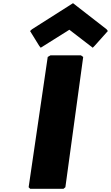

<svg xmlns="http://www.w3.org/2000/svg" viewBox="-20 -1180 698 1207"><path d="M489 -832H297L280 -822L160 -3L170 7H379L391 -3L503 -822ZM169 -985 227 -891 236 -880 416 -993 563 -880 574 -891 658 -985 650 -996 439 -1160 181 -996Z"/></svg>

Font: Hussar Woodtype
Style: UltraObl
Weight: 900
Foundry: Cannot Into Space Fonts
Version: Version 1.07